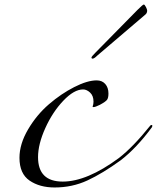

<svg xmlns="http://www.w3.org/2000/svg" viewBox="-20 -806 693 848"><path d="M401 -573 587 -762Q611 -786 615 -786Q619 -786 624.5 -775Q630 -764 630 -759Q630 -747 620 -740L409 -560Q396 -547 389 -547Q384 -547 384 -552Q384 -556 401 -573ZM513 -98Q433 -40 366 -9Q299 22 221 22Q155 22 110.5 -8.5Q66 -39 66 -109Q66 -170 104 -234.5Q142 -299 196 -345.5Q250 -392 308 -421.5Q366 -451 407 -451Q431 -451 445 -435Q459 -419 459 -393Q459 -374 453 -365.5Q447 -357 421 -343Q401 -333 393 -333Q389 -333 389 -335Q389 -336 390 -338.5Q391 -341 392 -346Q393 -351 393 -357Q393 -383 378 -397Q363 -411 347 -411Q307 -411 259.5 -361Q212 -311 180 -240Q148 -169 148 -112Q148 -4 257 -4Q364 -4 505 -108Q567 -156 641 -248Q645 -254 649 -254Q653 -254 653 -250Q653 -248 651 -244Q583 -152 513 -98Z"/></svg>

Font: Miama Nueva
Style: Medium
Weight: 400
Italic angle: -28°
Version: Version 1.0